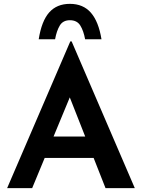

<svg xmlns="http://www.w3.org/2000/svg" viewBox="-20 -977 737 997"><path d="M17 0 345 -762H352L680 0H528L309 -556L404 -620L147 0ZM233 -268H467L513 -157H193ZM343 -957Q412 -957 452 -911Q492 -865 507 -773H422Q414 -817 397 -844.5Q380 -872 343 -872Q307 -872 290.5 -844.5Q274 -817 266 -773H181Q196 -868 235.5 -912.5Q275 -957 343 -957Z"/></svg>

Font: Reem Kufi Fun SemiBold
Style: Regular
Weight: 600
Designer: Khaled Hosny
Version: Version 1.005